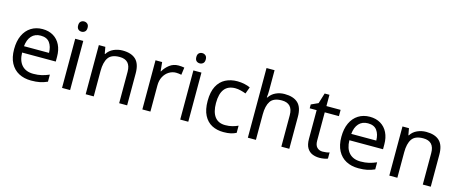

<svg xmlns="http://www.w3.org/2000/svg" viewBox="-43 -1386 4838 2023"><g transform="rotate(15 2376.0 -375.0)"><path d="M292 -545.9Q359.9 -545.9 409.9 -515.9Q460 -485.8 486.6 -431.4Q513.2 -377 513.2 -304.2V-251H146Q147.9 -160.2 192.4 -112.5Q236.8 -64.9 316.9 -64.9Q368.2 -64.9 407.5 -74.5Q446.8 -84 488.8 -102.1V-24.9Q448.2 -6.8 408.2 1.5Q368.2 9.8 313 9.8Q235.8 9.8 178 -21Q120.1 -51.8 87.6 -112.8Q55.2 -173.8 55.2 -264.2Q55.2 -352.1 84.5 -415Q113.8 -478 167.5 -512Q221.2 -545.9 292 -545.9ZM291 -474.1Q228 -474.1 191.4 -433.6Q154.8 -393.1 147.9 -320.8H420.9Q419.9 -389.2 388.9 -431.6Q357.9 -474.1 291 -474.1Z M693.8 -736.8Q713.9 -736.8 729.5 -723.4Q745.1 -710 745.1 -681.2Q745.1 -651.9 729.5 -638.4Q713.9 -625 693.8 -625Q671.9 -625 657 -638.4Q642.1 -651.9 642.1 -681.2Q642.1 -710 657 -723.4Q671.9 -736.8 693.8 -736.8ZM736.8 -536.1V0H648.9V-536.1Z M1164.6 -545.9Q1260.7 -545.9 1309.8 -499Q1358.9 -452.1 1358.9 -349.1V0H1272V-342.8Q1272 -472.2 1151.9 -472.2Q1063 -472.2 1028.8 -422.1Q994.6 -372.1 994.6 -277.8V0H906.7V-536.1H977.5L990.7 -462.9H995.6Q1022 -504.9 1067.9 -525.4Q1113.8 -545.9 1164.6 -545.9Z M1774.9 -545.9Q1790 -545.9 1806.9 -544.4Q1823.7 -543 1837.9 -540L1827.1 -459Q1814 -461.9 1797.9 -463.9Q1781.7 -465.8 1769 -465.8Q1728 -465.8 1691.9 -443.4Q1655.8 -420.9 1634.3 -380.4Q1612.8 -339.8 1612.8 -286.1V0H1524.9V-536.1H1597.2L1606.9 -438H1610.8Q1635.7 -481.9 1677.2 -513.9Q1718.8 -545.9 1774.9 -545.9Z M1982.9 -736.8Q2002.9 -736.8 2018.6 -723.4Q2034.2 -710 2034.2 -681.2Q2034.2 -651.9 2018.6 -638.4Q2002.9 -625 1982.9 -625Q1960.9 -625 1946 -638.4Q1931.2 -651.9 1931.2 -681.2Q1931.2 -710 1946 -723.4Q1960.9 -736.8 1982.9 -736.8ZM2025.9 -536.1V0H1938V-536.1Z M2410.6 9.8Q2338.9 9.8 2283.9 -19Q2229 -47.9 2197.5 -108.9Q2166 -169.9 2166 -265.1Q2166 -363.8 2198.5 -425.8Q2231 -487.8 2287.8 -516.8Q2344.7 -545.9 2417 -545.9Q2457 -545.9 2495.4 -537.4Q2533.7 -528.8 2557.6 -517.1L2530.8 -443.8Q2506.8 -453.1 2474.9 -461.2Q2442.9 -469.2 2415 -469.2Q2256.8 -469.2 2256.8 -266.1Q2256.8 -168.9 2295.4 -117.4Q2334 -65.9 2409.7 -65.9Q2452.6 -65.9 2486.8 -75Q2521 -84 2548.8 -97.2V-19Q2522 -4.9 2489.5 2.4Q2457 9.8 2410.6 9.8Z M2763.7 -759.8V-537.1Q2763.7 -497.1 2758.8 -461.9H2764.6Q2791 -502.9 2835.4 -523.9Q2879.9 -544.9 2931.6 -544.9Q3028.8 -544.9 3078.4 -498.5Q3127.9 -452.1 3127.9 -349.1V0H3041V-342.8Q3041 -472.2 2920.9 -472.2Q2831.1 -472.2 2797.4 -421.6Q2763.7 -371.1 2763.7 -276.9V0H2675.8V-759.8Z M3473.1 -62Q3493.2 -62 3514.2 -64.9Q3535.2 -67.9 3547.9 -73.2V-5.9Q3534.2 1 3508.1 5.4Q3481.9 9.8 3458 9.8Q3416 9.8 3380.6 -4.6Q3345.2 -19 3323 -54.9Q3300.8 -90.8 3300.8 -155.8V-467.8H3225.1V-509.8L3301.8 -544.9L3336.9 -659.2H3389.2V-536.1H3543.9V-467.8H3389.2V-158.2Q3389.2 -108.9 3412.6 -85.4Q3436 -62 3473.1 -62Z M3861.8 -545.9Q3929.7 -545.9 3979.7 -515.9Q4029.8 -485.8 4056.4 -431.4Q4083 -377 4083 -304.2V-251H3715.8Q3717.8 -160.2 3762.2 -112.5Q3806.6 -64.9 3886.7 -64.9Q3938 -64.9 3977.3 -74.5Q4016.6 -84 4058.6 -102.1V-24.9Q4018.1 -6.8 3978 1.5Q3938 9.8 3882.8 9.8Q3805.7 9.8 3747.8 -21Q3689.9 -51.8 3657.5 -112.8Q3625 -173.8 3625 -264.2Q3625 -352.1 3654.3 -415Q3683.6 -478 3737.3 -512Q3791 -545.9 3861.8 -545.9ZM3860.8 -474.1Q3797.9 -474.1 3761.2 -433.6Q3724.6 -393.1 3717.8 -320.8H3990.7Q3989.7 -389.2 3958.7 -431.6Q3927.7 -474.1 3860.8 -474.1Z M4476.6 -545.9Q4572.8 -545.9 4621.8 -499Q4670.9 -452.1 4670.9 -349.1V0H4584V-342.8Q4584 -472.2 4463.9 -472.2Q4375 -472.2 4340.8 -422.1Q4306.6 -372.1 4306.6 -277.8V0H4218.8V-536.1H4289.6L4302.7 -462.9H4307.6Q4334 -504.9 4379.9 -525.4Q4425.8 -545.9 4476.6 -545.9Z"/></g></svg>

Font: Defago Noto Sans
Style: Regular
Weight: 400
Designer: John M. Durdin
Foundry: Lao IT Dev Co., Ltd.
Version: Version 1.000 2007 initial release